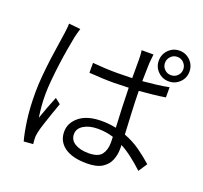

<svg xmlns="http://www.w3.org/2000/svg" viewBox="-147 -1008 1293 1224"><g transform="rotate(20 500.0 -396.0)"><path d="M227 -751Q223 -739 218 -720.5Q213 -702 210 -688Q203 -652 194 -600.5Q185 -549 177.5 -491.5Q170 -434 165 -379.5Q160 -325 160 -282Q160 -242 163 -206Q166 -170 172 -129Q184 -165 201 -209.5Q218 -254 231 -285L268 -256Q256 -222 241.5 -180.5Q227 -139 214.5 -100.5Q202 -62 197 -38Q195 -28 193.5 -15Q192 -2 193 7Q193 14 194 23.5Q195 33 196 41L133 46Q118 -9 107 -89Q96 -169 96 -271Q96 -326 101.5 -386.5Q107 -447 114.5 -505Q122 -563 130 -612Q138 -661 142 -692Q144 -709 146 -726Q148 -743 148 -759ZM808 -733Q808 -708 826 -690Q844 -672 870 -672Q896 -672 914 -690Q932 -708 932 -733Q932 -759 914 -777.5Q896 -796 870 -796Q844 -796 826 -777.5Q808 -759 808 -733ZM766 -733Q766 -777 796.5 -807.5Q827 -838 870 -838Q913 -838 943.5 -807.5Q974 -777 974 -733Q974 -690 943.5 -660Q913 -630 870 -630Q827 -630 796.5 -660Q766 -690 766 -733ZM657 -176Q632 -184 606 -188Q580 -192 551 -192Q493 -192 455.5 -169Q418 -146 418 -108Q418 -68 453.5 -46.5Q489 -25 545 -25Q611 -25 634.5 -56Q658 -87 658 -138ZM721 -758Q717 -727 715 -698Q714 -677 713.5 -643Q713 -609 712 -574Q759 -578 804 -583.5Q849 -589 889 -597V-528Q847 -521 802.5 -516.5Q758 -512 712 -508Q713 -433 717 -357.5Q721 -282 724 -216Q785 -193 834 -158Q883 -123 923 -87L884 -28Q845 -64 806.5 -94Q768 -124 727 -146V-119Q727 -80 712.5 -43.5Q698 -7 661.5 16.5Q625 40 558 40Q459 40 406.5 2Q354 -36 354 -101Q354 -162 407 -204.5Q460 -247 557 -247Q583 -247 607.5 -244.5Q632 -242 655 -237Q652 -297 649 -369Q646 -441 645 -505L544 -502Q501 -502 461 -504Q421 -506 377 -509V-576Q420 -572 461 -570Q502 -568 546 -568L645 -570V-697Q645 -710 644 -727.5Q643 -745 641 -758Z"/></g></svg>

Font: Source Han Sans SC Normal
Style: Regular
Weight: 350
Designer: Ryoko NISHIZUKA 西塚涼子 (kana, bopomofo & ideographs); Paul D. Hunt (Latin, Greek & Cyrillic); Sandoll Communications 산돌커뮤니
Foundry: Adobe
Version: Version 2.004;hotconv 1.0.118;makeotfexe 2.5.65603